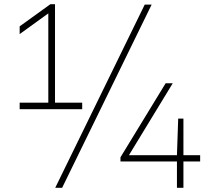

<svg xmlns="http://www.w3.org/2000/svg" viewBox="-20 -830 989 918"><path d="M243 -339H373V-308H74V-339H211V-766L74 -667V-704L221 -810H243ZM244 68 672 -808H705L277 68ZM937 -88V-58H857V68H826V-58H556V-78L772 -432H806L596.5 -88H826L832 -263H857V-88Z"/></svg>

Font: Encode Sans Expanded Thin
Style: Regular
Weight: 250
Width: 7
Designer: Multiple Designers
Foundry: Impallari Type
Version: Version 2.000